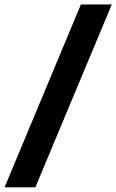

<svg xmlns="http://www.w3.org/2000/svg" viewBox="-25 -694 508 839"><path d="M129.5 124.5H-5L328.5 -674.5H463.5Z"/></svg>

Font: Anek Kannada Medium
Style: Bold
Weight: 700
Version: Version 1.003